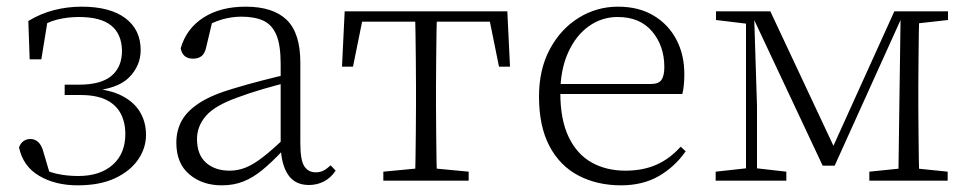

<svg xmlns="http://www.w3.org/2000/svg" viewBox="-20 -542 2910 576"><path d="M213 14Q146 14 97.5 -14.5Q49 -43 37 -100Q42 -113 51 -119Q60 -125 71 -125Q85 -125 95 -115.5Q105 -106 110 -87L133 -9L88 -45Q119 -28 149 -21Q179 -14 215 -14Q280 -14 318 -47.5Q356 -81 356 -140Q356 -175 342 -201.5Q328 -228 298.5 -242.5Q269 -257 220 -257H174V-288H217Q283 -288 314.5 -314.5Q346 -341 346 -390Q345 -440 313.5 -465.5Q282 -491 217 -491Q183 -491 152.5 -483.5Q122 -476 92 -456L124 -487L104 -364H69L65 -479Q101 -501 141.5 -511.5Q182 -522 225 -522Q310 -522 356 -487.5Q402 -453 402 -392Q402 -345 367.5 -310Q333 -275 253 -269L255 -277Q310 -273 346 -254.5Q382 -236 400 -206Q418 -176 418 -137Q418 -98 394.5 -63.5Q371 -29 325.5 -7.5Q280 14 213 14Z M645 14Q587 14 548 -19Q509 -52 509 -114Q509 -151 525.5 -180.5Q542 -210 579.5 -234Q617 -258 679 -276Q722 -289 766.5 -300.5Q811 -312 851 -321V-297Q811 -287 769.5 -275Q728 -263 691 -249Q624 -225 597.5 -194Q571 -163 571 -125Q571 -78 598 -54Q625 -30 669 -30Q694 -30 717.5 -39.5Q741 -49 770.5 -72Q800 -95 840 -134L846 -89H827Q795 -55 767 -32Q739 -9 710 2.5Q681 14 645 14ZM907 13Q865 13 844.5 -17.5Q824 -48 822 -102V-106V-350Q822 -407 809 -437.5Q796 -468 770 -480Q744 -492 704 -492Q674 -492 644 -483Q614 -474 582 -454L618 -482L599 -402Q595 -382 585 -374Q575 -366 559 -366Q528 -366 522 -397Q539 -456 590 -489Q641 -522 717 -522Q799 -522 840 -482.5Q881 -443 881 -354V-113Q881 -61 893 -43Q905 -25 927 -25Q940 -25 950 -30Q960 -35 972 -46L987 -30Q972 -8 951.5 2.5Q931 13 907 13Z M1006 -342 1014 -508H1502L1510 -342H1477L1444 -505L1477 -477H1039L1072 -505L1039 -342ZM1130 0V-27L1246 -38H1270L1386 -27V0ZM1225 0Q1226 -24 1226.5 -64.5Q1227 -105 1227.5 -148.5Q1228 -192 1228 -226V-283Q1228 -316 1227.5 -359.5Q1227 -403 1226.5 -443.5Q1226 -484 1225 -508H1291Q1290 -484 1289.5 -443.5Q1289 -403 1288.5 -359.5Q1288 -316 1288 -283V-226Q1288 -192 1288.5 -148.5Q1289 -105 1289.5 -64.5Q1290 -24 1291 0Z M1843 14Q1772 14 1716 -15Q1660 -44 1628.5 -103.5Q1597 -163 1597 -252Q1597 -334 1629.5 -394.5Q1662 -455 1716 -488.5Q1770 -522 1834 -522Q1896 -522 1940.5 -495.5Q1985 -469 2009 -423.5Q2033 -378 2033 -320Q2033 -283 2027 -260H1627V-290H1932Q1956 -290 1964.5 -302.5Q1973 -315 1973 -341Q1973 -404 1936.5 -447.5Q1900 -491 1833 -491Q1785 -491 1746 -463Q1707 -435 1684 -383.5Q1661 -332 1661 -263Q1661 -183 1686 -131Q1711 -79 1755 -54.5Q1799 -30 1856 -30Q1909 -30 1949.5 -48Q1990 -66 2022 -102L2037 -88Q2004 -41 1956 -13.5Q1908 14 1843 14Z M2448 -45 2236 -496H2232V-508H2291L2490 -84H2471L2663 -508H2694V-496H2688L2484 -45ZM2675 0 2678 -223 2682 -508H2738Q2737 -484 2736.5 -443.5Q2736 -403 2735.5 -359.5Q2735 -316 2735 -283V-226Q2735 -192 2735.5 -148.5Q2736 -105 2736.5 -64.5Q2737 -24 2738 0ZM2127 0V-27L2227 -38H2242L2339 -27V0ZM2588 0V-27L2696 -38H2716L2823 -27V0ZM2128 -482V-508H2239V-470H2227ZM2218 0V-508H2242L2251 -224V0ZM2703 -470V-508H2824V-482L2717 -470Z"/></svg>

Font: Noto Serif JP ExtraLight
Style: Regular
Weight: 200
Designer: Ryoko NISHIZUKA  (kana & ideographs); Frank Grießhammer (Latin, Greek & Cyrillic); Wenlong ZHANG  (bopomofo); Sandoll Co
Foundry: Adobe
Version: Version 2.002-H1;hotconv 1.1.0;makeotfexe 2.6.0